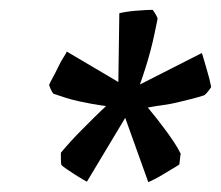

<svg xmlns="http://www.w3.org/2000/svg" viewBox="-20 -734 450 391"><path d="M157 -364Q155 -365 148 -369Q141 -373 132.5 -378.5Q124 -384 116 -389.5Q108 -395 105 -398Q104 -402 104 -410Q104 -418 104 -423Q114 -435 124.5 -446.5Q135 -458 147 -470Q159 -482 171 -494Q183 -506 196 -518Q181 -520 167 -522.5Q153 -525 139.5 -528Q126 -531 113.5 -535Q101 -539 89 -543Q86 -546 83 -553Q80 -560 80 -561Q82 -566 87.5 -576Q93 -586 98.5 -597.5Q104 -609 109.5 -617.5Q115 -626 116 -629L221 -567L223 -707Q226 -708 235 -709.5Q244 -711 255 -712Q266 -713 276.5 -713.5Q287 -714 291 -714Q292 -713 296 -706.5Q300 -700 301 -696Q298 -681 294.5 -664.5Q291 -648 286.5 -631Q282 -614 276.5 -596.5Q271 -579 265 -562L391 -626Q392 -624 394.5 -615Q397 -606 400.5 -594.5Q404 -583 406.5 -573Q409 -563 410 -557Q410 -556 405 -549.5Q400 -543 396 -540Q384 -536 370 -532.5Q356 -529 341.5 -525.5Q327 -522 312 -520Q297 -518 281 -515Q291 -503 300 -491.5Q309 -480 317.5 -468.5Q326 -457 334 -445Q342 -433 348 -421Q347 -416 346.5 -410Q346 -404 345 -399Q341 -396 331.5 -390.5Q322 -385 311.5 -378.5Q301 -372 292.5 -368Q284 -364 282 -363L235 -494Z"/></svg>

Font: Labrada Medium
Style: Italic
Weight: 500
Italic angle: -7°
Designer: Mercedes Jáuregui
Foundry: Omnibus-Type Team
Version: Version 1.000